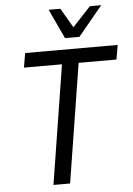

<svg xmlns="http://www.w3.org/2000/svg" viewBox="-61 -966 702 1011"><g transform="rotate(-5 290.5 -460.5)"><path d="M180 0 280 -629H79L92 -705H581L568 -629H368L268 0ZM308 -765 235 -921H297L357 -818L453 -921H513L384 -765Z"/></g></svg>

Font: Nunito Sans 10pt Condensed Medium
Style: Italic
Weight: 500
Width: 3
Italic angle: -9°
Designer: Vernon Adams
Foundry: Vernon Adams
Version: Version 3.101;gftools[0.9.27]